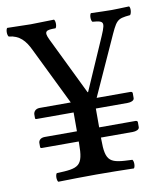

<svg xmlns="http://www.w3.org/2000/svg" viewBox="-76 -662 618 723"><g transform="rotate(-10 233.0 -300.0)"><path d="M191 -127C191 -39 174 -34 89 -31C83 -25 83 -4 89 2C141 1 178.1 0 235 0C290.8 0 325 1 378 2C384 -4 384 -25 378 -31C293 -34 276 -39 276 -127V-134H398C409 -134 423 -138 423 -148V-167C423 -171 419 -173 415 -173H276V-245H398C409 -245 423 -249 423 -259V-278C423 -282 419 -284 415 -284H286L378 -487C411 -560 411 -564 464 -569C470 -575 472 -596 466 -602C434 -601 416 -600 399 -600C382 -600 352 -601 320 -602C314 -596 314 -575 320 -569C370 -565 367 -560 335 -487L258 -311H256L149 -531C132 -566 143 -569 179 -569C185 -575 185 -596 179 -602C147 -601 96 -600 90 -600C76 -600 32 -601 0 -602C-6 -596 -6 -575 0 -569C41 -565 62 -541 80 -503L187 -284H68C50 -284 44 -271 44 -263V-251C44 -246 45 -245 50 -245H191V-173H68C50 -173 44 -162 44 -154V-141C44 -136 45 -134 50 -134H191Z"/></g></svg>

Font: Libertinus Serif
Style: Regular
Weight: 400
Designer: Philipp H. Poll
Foundry: Khaled Hosny
Version: Version 6.2